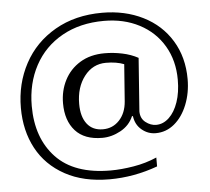

<svg xmlns="http://www.w3.org/2000/svg" viewBox="-52 -726 916 838"><g transform="rotate(-5 406.0 -306.5)"><path d="M36 -287Q36 -393 83 -480.5Q130 -568 218.5 -619Q307 -670 425 -670Q525 -670 604 -630.5Q683 -591 727.5 -518Q772 -445 772 -349Q772 -289 751.5 -237.5Q731 -186 695 -156Q659 -126 613 -126Q579 -126 552 -148.5Q525 -171 520 -209H516Q499 -169 459.5 -147.5Q420 -126 379 -126Q301 -126 261 -170.5Q221 -215 221 -291Q221 -346 244.5 -392Q268 -438 313 -465.5Q358 -493 421 -493Q459 -493 497.5 -485Q536 -477 567 -460L550 -227Q550 -196 572 -179Q594 -162 618 -162Q649 -162 674.5 -186Q700 -210 714.5 -252.5Q729 -295 729 -350Q729 -434 691 -498.5Q653 -563 585 -598.5Q517 -634 430 -634Q325 -634 246.5 -590Q168 -546 126 -468Q84 -390 84 -291Q84 -150 164 -65.5Q244 19 403 19Q449 19 503.5 10Q558 1 606 -20V19Q502 57 395 57Q281 57 200 12.5Q119 -32 77.5 -109.5Q36 -187 36 -287ZM490 -276 502 -438Q469 -451 423 -451Q365 -451 328 -403Q291 -355 291 -282Q291 -226 315.5 -194.5Q340 -163 385 -163Q428 -163 457 -194Q486 -225 490 -276Z"/></g></svg>

Font: Trirong
Style: Regular
Weight: 400
Designer: Katatrad Team
Foundry: CadsonDemak
Version: Version 1.001